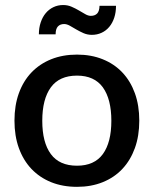

<svg xmlns="http://www.w3.org/2000/svg" viewBox="-20 -735 611 763"><path d="M286 -518C248 -518 213.8 -511.8 183.2 -499.5C152.8 -487.2 126.7 -469.7 105 -447C83.3 -424.3 66.7 -396.8 55 -364.5C43.3 -332.2 37.5 -295.8 37.5 -255.5C37.5 -215.2 43.3 -178.8 55 -146.5C66.7 -114.2 83.3 -86.6 105 -63.7C126.7 -40.9 152.8 -23.3 183.2 -11C213.8 1.3 248 7.5 286 7.5C323.7 7.5 357.8 1.3 388.2 -11C418.8 -23.3 444.8 -40.9 466.2 -63.7C487.8 -86.6 504.3 -114.2 516 -146.5C527.7 -178.8 533.5 -215.2 533.5 -255.5C533.5 -295.8 527.7 -332.2 516 -364.5C504.3 -396.8 487.8 -424.3 466.2 -447C444.8 -469.7 418.8 -487.2 388.2 -499.5C357.8 -511.8 323.7 -518 286 -518ZM286 -76.5C239.3 -76.5 204.7 -91.9 182 -122.8C159.3 -153.6 148 -197.7 148 -255C148 -312.3 159.3 -356.6 182 -387.8C204.7 -418.9 239.3 -434.5 286 -434.5C332 -434.5 366.2 -418.9 388.8 -387.8C411.2 -356.6 422.5 -312.3 422.5 -255C422.5 -197.7 411.2 -153.6 388.8 -122.8C366.2 -91.9 332 -76.5 286 -76.5ZM341 -672C334 -672 326.6 -674.2 318.8 -678.8C310.9 -683.2 302.5 -688.2 293.5 -693.5C284.5 -698.8 274.8 -703.8 264.5 -708.2C254.2 -712.8 243 -715 231 -715C217 -715 204.1 -712.2 192.2 -706.5C180.4 -700.8 170.2 -692.9 161.8 -682.8C153.2 -672.6 146.6 -660.3 141.8 -646C136.9 -631.7 134.5 -615.8 134.5 -598.5H201C201 -612.8 204 -623.2 210 -629.8C216 -636.2 224.3 -639.5 235 -639.5C242 -639.5 249.5 -637.2 257.5 -632.8C265.5 -628.2 274 -623.3 283 -618C292 -612.7 301.7 -607.8 312 -603.2C322.3 -598.8 333.3 -596.5 345 -596.5C359 -596.5 371.9 -599.2 383.8 -604.8C395.6 -610.2 405.8 -618.1 414.2 -628.2C422.8 -638.4 429.3 -650.6 434 -664.7C438.7 -678.9 441 -694.7 441 -712H375.5C375.2 -697.7 372 -687.4 366 -681.2C360 -675.1 351.7 -672 341 -672Z"/></svg>

Font: Lato Semibold
Style: Regular
Weight: 600
Designer: Lukasz Dziedzic
Foundry: tyPoland Lukasz Dziedzic
Version: Version 2.006; 2014-01-15